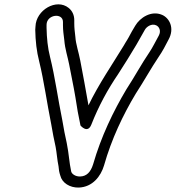

<svg xmlns="http://www.w3.org/2000/svg" viewBox="-20 -763 793 866"><path d="M190 -651C190 -698 264 -707 264 -664V-650C264 -625 267 -607 270 -582C273 -542 286 -504 292 -472C301 -423 311 -379 320 -325C327 -278 334 -238 343 -197C343 -197 375 -158 392 -201C425 -285 466 -360 513 -429C543 -475 568 -516 595 -561L603 -575C610 -587 628 -619 633 -628C641 -643 664 -658 684 -649C698 -643 708 -624 696 -602C683 -579 668 -548 655 -529C617 -473 586 -415 550 -360C491 -261 436 -147 400 -22C389 13 371 32 342 33C320 34 303 21 301 10C292 -31 291 -69 281 -118C273 -155 268 -178 261 -221C242 -313 228 -417 206 -505C195 -548 191 -591 190 -637ZM140 -643 139 -629C140 -577 145 -532 157 -485C178 -400 192 -297 211 -203C218 -162 223 -136 231 -100C236 -74 238 -41 244 -13C245 2 247 14 252 29C260 62 295 84 335 83C398 81 435 31 449 -16C483 -136 535 -245 592 -340C628 -395 661 -455 696 -507C712 -530 728 -560 740 -584C769 -636 744 -682 711 -696C662 -717 611 -683 590 -647C582 -635 568 -609 560 -594L553 -582C548 -575 543 -565 538 -557C485 -470 426 -385 379 -288C367 -356 354 -429 342 -490C335 -527 322 -564 320 -596C317 -623 315 -636 315 -658V-672C315 -695 306 -714 290 -727C235 -772 142 -718 140 -643Z"/></svg>

Font: Blanket
Style: BdOutlineObl
Weight: 700
Foundry: Cannot Into Space Fonts
Version: Version 0.9